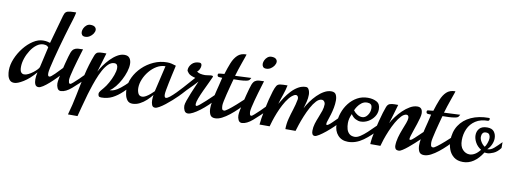

<svg xmlns="http://www.w3.org/2000/svg" viewBox="-69 -1123 4670 1743"><g transform="rotate(10 2266.0 -251.0)"><path d="M71.8 14.2Q43.5 14.2 29.1 -3.2Q14.6 -20.5 9.8 -44.4Q4.9 -68.4 4.9 -88.9Q4.9 -141.6 28.3 -198Q51.8 -254.4 90.1 -302.5Q128.4 -350.6 174.6 -380.4Q220.7 -410.2 266.1 -410.2Q290 -410.2 305.2 -406.5Q320.3 -402.8 330.1 -399.9L395 -631.8Q403.3 -665 411.1 -682.6Q418.9 -700.2 438.2 -706.5Q457.5 -712.9 499 -712.9H516.1Q515.6 -706.5 510 -684.3Q504.4 -662.1 499 -645Q491.2 -621.6 478.3 -578.6Q465.3 -535.6 449.7 -482.2Q434.1 -428.7 418.7 -372.6Q403.3 -316.4 390.4 -265.9Q377.4 -215.3 369.6 -178.7Q361.8 -142.1 361.8 -127.9Q361.8 -109.4 365.5 -103.3Q369.1 -97.2 377 -97.2Q389.2 -97.2 424.3 -132.3Q459.5 -167.5 505.9 -216.3V-160.6Q481 -132.3 451.2 -101.8Q421.4 -71.3 391.6 -44.9Q361.8 -18.6 336.7 -2.2Q311.5 14.2 295.9 14.2Q273.4 14.2 264.6 -4.6Q255.9 -23.4 255.9 -50.8Q255.9 -82 264.2 -116.2Q208.5 -51.3 155.5 -18.6Q102.5 14.2 71.8 14.2ZM147.9 -77.1Q165 -77.1 186.3 -87.6Q207.5 -98.1 227.5 -113.5Q247.6 -128.9 261.7 -144Q275.9 -159.2 277.8 -168L320.8 -356.9Q320.3 -359.4 308.6 -367.7Q296.9 -376 274.9 -376Q242.2 -376 212.2 -353.5Q182.1 -331.1 158.7 -294.9Q135.3 -258.8 121.6 -217.8Q107.9 -176.8 107.9 -139.2Q107.9 -104.5 118.9 -90.8Q129.9 -77.1 147.9 -77.1Z M502.4 14.2Q479 14.2 469.2 -6.6Q459.5 -27.3 459.5 -49.8Q459.5 -65.4 465.1 -96.4Q470.7 -127.4 479.2 -164.8Q487.8 -202.1 497.3 -239Q506.8 -275.9 514.9 -304Q522.9 -332 527.3 -342.8Q537.6 -369.1 552.5 -379.6Q567.4 -390.1 587.9 -392.1Q608.4 -394 635.3 -394Q630.4 -377.4 621.1 -347.2Q611.8 -316.9 601.1 -280Q590.3 -243.2 580.6 -206.8Q570.8 -170.4 564.5 -141.1Q558.1 -111.8 558.1 -97.2Q558.1 -90.3 561.3 -77.6Q564.5 -64.9 575.2 -64.9Q581.1 -64.9 601.8 -83Q622.6 -101.1 648.9 -126.7Q675.3 -152.3 698.7 -176.8Q722.2 -201.2 733.4 -213.9V-159.2Q650.9 -78.1 599.1 -33.2Q547.4 11.7 502.4 14.2ZM633.8 -509.8Q613.3 -509.8 604.5 -521.2Q595.7 -532.7 595.7 -547.9Q595.7 -564.5 604.2 -582.3Q612.8 -600.1 628.2 -612.5Q643.6 -625 663.6 -625Q692.4 -625 705.1 -613.5Q717.8 -602.1 717.8 -586.9Q717.8 -570.3 706.1 -552.2Q694.3 -534.2 675.3 -522Q656.2 -509.8 633.8 -509.8Z M603 211.4Q629.4 119.1 648.2 22.5Q667 -74.2 688.7 -169.9Q710.4 -265.6 744.6 -355Q755.4 -382.8 773.2 -388.4Q791 -394 817.9 -394H850.6Q825.2 -305.7 797.9 -216.8Q811 -243.7 834.2 -276.6Q857.4 -309.6 887 -340.1Q916.5 -370.6 949.7 -390.4Q982.9 -410.2 1015.6 -410.2Q1049.3 -410.2 1064 -389.2Q1078.6 -368.2 1078.6 -335.9Q1078.6 -303.7 1066.4 -264.6Q1054.2 -225.6 1033.9 -187.3Q1013.7 -148.9 988.5 -117.9Q963.4 -86.9 937.5 -70.8Q949.7 -70.8 965.8 -74.5Q981.9 -78.1 1006.6 -93Q1031.2 -107.9 1068.4 -141.4Q1105.5 -174.8 1159.7 -234.9V-178.7Q1107.9 -121.6 1064.2 -79.8Q1020.5 -38.1 975.1 -15.1Q929.7 7.8 872.6 7.8Q855.5 7.8 849.6 -0.2Q843.8 -8.3 843.8 -21.5Q843.8 -34.7 856.4 -50.5Q869.1 -66.4 882.8 -82Q901.4 -103.5 921.6 -139.6Q941.9 -175.8 955.8 -213.9Q969.7 -252 969.7 -279.8Q969.7 -298.3 962.2 -309.1Q954.6 -319.8 937.5 -319.8Q908.7 -319.8 883.3 -295.7Q857.9 -271.5 835.9 -231.2Q814 -190.9 795.2 -141.4Q776.4 -91.8 760.7 -41L747.6 1Q728 67.9 713.6 124.5Q699.2 181.2 690.9 211.4Z M1161.1 14.2Q1130.4 14.2 1114 -6.3Q1097.7 -26.9 1091.8 -55.7Q1085.9 -84.5 1085.9 -109.9Q1085.9 -164.1 1111.6 -217.3Q1137.2 -270.5 1182.1 -314.2Q1227.1 -357.9 1285.4 -384Q1343.8 -410.2 1408.7 -410.2Q1430.7 -410.2 1450.2 -405.5Q1469.7 -400.9 1490.7 -394Q1489.7 -388.2 1483.9 -362.5Q1478 -336.9 1470.2 -301.3Q1462.4 -265.6 1454.8 -229Q1447.3 -192.4 1442.1 -163.3Q1437 -134.3 1437 -122.1Q1437 -90.8 1451.7 -90.8Q1464.8 -90.8 1487.5 -108.9Q1510.3 -127 1539.6 -156.7Q1568.8 -186.5 1601.1 -222.2V-166Q1589.4 -151.9 1567.1 -129.6Q1544.9 -107.4 1517.1 -82.5Q1489.3 -57.6 1461.2 -35.6Q1433.1 -13.7 1408.9 0.2Q1384.8 14.2 1370.1 14.2Q1348.1 14.2 1340.6 -5.6Q1333 -25.4 1333 -49.8Q1333 -62.5 1334.2 -75Q1335.4 -87.4 1336.9 -97.2Q1316.9 -71.3 1289.1 -45.4Q1261.2 -19.5 1228.5 -2.7Q1195.8 14.2 1161.1 14.2ZM1237.8 -64Q1252.9 -64 1272.2 -75.2Q1291.5 -86.4 1310.5 -102.5Q1329.6 -118.7 1342.8 -132.8L1398.9 -373Q1357.9 -373 1320.3 -351.1Q1282.7 -329.1 1253.4 -293.7Q1224.1 -258.3 1207 -217Q1189.9 -175.8 1189.9 -137.2Q1189.9 -108.9 1200.4 -86.4Q1210.9 -64 1237.8 -64Z M1672.4 14.2Q1649.4 14.2 1639.4 -6.6Q1629.4 -27.3 1629.4 -49.8Q1629.4 -65.4 1640.6 -98.4Q1651.9 -131.3 1667.7 -169.9Q1683.6 -208.5 1698 -241.2Q1712.4 -273.9 1718.3 -288.1Q1696.3 -263.7 1680.9 -248Q1665.5 -232.4 1652.3 -219.5Q1639.2 -206.5 1623.5 -190.2Q1607.9 -173.8 1584.5 -147.5V-204.1L1683.6 -315.9Q1633.8 -328.1 1618.2 -346.7Q1602.5 -365.2 1602.5 -373Q1602.5 -405.3 1627.4 -432.1Q1652.3 -459 1697.3 -459Q1719.2 -459 1719.2 -433.1Q1719.2 -418.9 1710.7 -400.9Q1702.1 -382.8 1689.5 -376Q1702.1 -364.7 1722.4 -360.4Q1742.7 -356 1766.6 -356Q1777.8 -356 1795.4 -359.4Q1813 -362.8 1825.2 -362.8Q1839.4 -362.8 1839.4 -356Q1839.4 -352.1 1838.4 -350.1Q1829.6 -329.1 1811.8 -292.2Q1793.9 -255.4 1774.7 -213.9Q1755.4 -172.4 1741.9 -136.5Q1728.5 -100.6 1728.5 -82Q1728.5 -76.7 1730.5 -71.8Q1732.4 -66.9 1738.8 -66.9Q1745.6 -66.9 1767.8 -85Q1790 -103 1817.9 -128.7Q1845.7 -154.3 1870.6 -178.7Q1895.5 -203.1 1907.2 -215.3V-159.7Q1879.4 -127 1846.4 -95.9Q1813.5 -64.9 1780.5 -40Q1747.6 -15.1 1719.2 -0.5Q1690.9 14.2 1672.4 14.2Z M1923.3 14.2Q1888.7 14.2 1877 -10Q1865.2 -34.2 1865.2 -66.9Q1865.2 -94.2 1870.1 -120.4Q1875 -146.5 1877.9 -162.1Q1883.3 -189 1887 -205.6Q1890.6 -222.2 1895 -239Q1899.4 -255.9 1906.2 -283.2Q1913.1 -310.5 1924.3 -358.9Q1909.2 -358.9 1894 -360.4Q1878.9 -361.8 1878.9 -379.9Q1878.9 -385.3 1881.1 -388.4Q1883.3 -391.6 1897 -393.1L1938 -397Q1955.6 -454.6 1974.6 -502Q1993.7 -549.3 2023.4 -577.6Q2053.2 -606 2103 -606L2105 -604Q2105 -602.1 2097.2 -580.1Q2089.4 -558.1 2077.9 -525.4Q2066.4 -492.7 2054.9 -458Q2043.5 -423.3 2036.1 -397L2185.1 -403.8L2174.3 -386.2Q2168.9 -376 2142.8 -371.1Q2116.7 -366.2 2084.5 -365Q2052.2 -363.8 2028.3 -363.8Q2027.8 -363.8 2022 -342Q2016.1 -320.3 2007.3 -287.1Q1998.5 -253.9 1989.7 -218.5Q1981 -183.1 1975.1 -154.3Q1969.2 -125.5 1969.2 -113.8Q1969.2 -95.7 1972.7 -82.3Q1976.1 -68.8 1993.2 -68.8Q2002.4 -68.8 2028.8 -88.4Q2055.2 -107.9 2094.2 -142.3Q2133.3 -176.8 2179.2 -220.2V-166Q2152.8 -137.7 2120.6 -106.2Q2088.4 -74.7 2054 -47.4Q2019.5 -20 1986.1 -2.9Q1952.6 14.2 1923.3 14.2Z M2170.9 14.2Q2147.5 14.2 2137.7 -6.6Q2127.9 -27.3 2127.9 -49.8Q2127.9 -65.4 2133.5 -96.4Q2139.2 -127.4 2147.7 -164.8Q2156.2 -202.1 2165.8 -239Q2175.3 -275.9 2183.3 -304Q2191.4 -332 2195.8 -342.8Q2206.1 -369.1 2220.9 -379.6Q2235.8 -390.1 2256.3 -392.1Q2276.9 -394 2303.7 -394Q2298.8 -377.4 2289.6 -347.2Q2280.3 -316.9 2269.5 -280Q2258.8 -243.2 2249 -206.8Q2239.3 -170.4 2232.9 -141.1Q2226.6 -111.8 2226.6 -97.2Q2226.6 -90.3 2229.7 -77.6Q2232.9 -64.9 2243.7 -64.9Q2249.5 -64.9 2270.3 -83Q2291 -101.1 2317.4 -126.7Q2343.8 -152.3 2367.2 -176.8Q2390.6 -201.2 2401.9 -213.9V-159.2Q2319.3 -78.1 2267.6 -33.2Q2215.8 11.7 2170.9 14.2ZM2302.2 -509.8Q2281.7 -509.8 2272.9 -521.2Q2264.2 -532.7 2264.2 -547.9Q2264.2 -564.5 2272.7 -582.3Q2281.2 -600.1 2296.6 -612.5Q2312 -625 2332 -625Q2360.8 -625 2373.5 -613.5Q2386.2 -602.1 2386.2 -586.9Q2386.2 -570.3 2374.5 -552.2Q2362.8 -534.2 2343.8 -522Q2324.7 -509.8 2302.2 -509.8Z M2842.8 15.1Q2814 15.1 2814 -27.8Q2814 -61.5 2824.2 -94.7Q2834.5 -127.9 2847.9 -159.9Q2861.3 -191.9 2871.6 -223.1Q2881.8 -254.4 2881.8 -284.2Q2881.8 -296.9 2872.8 -308.3Q2863.8 -319.8 2849.6 -319.8Q2824.2 -319.8 2799.8 -293.7Q2775.4 -267.6 2753.4 -227.1Q2731.4 -186.5 2713.1 -141.8Q2694.8 -97.2 2682.1 -58.8Q2669.4 -20.5 2663.6 0H2569.8Q2569.8 -48.8 2582 -95.9Q2594.2 -143.1 2609.4 -189.7Q2624.5 -236.3 2632.8 -282.2Q2633.8 -285.2 2633.8 -288.1Q2633.8 -291 2633.8 -293Q2633.8 -307.1 2626.7 -314.5Q2619.6 -321.8 2610.8 -321.8Q2606.4 -321.8 2600.6 -319.8Q2573.2 -307.1 2549.1 -277.1Q2524.9 -247.1 2504.2 -207.8Q2483.4 -168.5 2467.3 -127.9Q2451.2 -87.4 2440.4 -53.2Q2429.7 -19 2424.8 0H2331.5Q2333 -22 2339.1 -60.8Q2345.2 -99.6 2354.5 -145.8Q2363.8 -191.9 2375 -236.8Q2386.2 -281.7 2397.7 -317.6Q2409.2 -353.5 2419.9 -370.1Q2429.7 -386.7 2452.1 -390.4Q2474.6 -394 2520.5 -394Q2511.7 -349.6 2495.4 -303.7Q2479 -257.8 2466.8 -214.8Q2483.4 -243.7 2506.1 -277.3Q2528.8 -311 2556.9 -341.1Q2585 -371.1 2617.9 -390.1Q2650.9 -409.2 2688 -409.2Q2702.6 -409.2 2710.7 -397.7Q2718.8 -386.2 2722.2 -371.1Q2725.6 -356 2725.6 -344.2Q2725.6 -311.5 2717.3 -278.3Q2709 -245.1 2699.7 -214.8Q2715.3 -246.1 2739.5 -280Q2763.7 -314 2793.5 -343.5Q2823.2 -373 2856.2 -391.6Q2889.2 -410.2 2921.9 -410.2Q2954.1 -410.2 2965.3 -388.7Q2976.6 -367.2 2976.6 -335Q2976.6 -302.2 2970 -267.8Q2963.4 -233.4 2954.3 -203.4Q2945.3 -173.3 2938 -152.8Q2930.7 -132.3 2929.7 -127Q2929.2 -122.6 2928.5 -118.9Q2927.7 -115.2 2927.7 -112.8Q2927.7 -102.1 2933.6 -102.1Q2946.3 -102.1 2979.5 -134.8Q3012.7 -167.5 3060.5 -214.8V-159.7Q3036.6 -131.8 3004.9 -101.3Q2973.1 -70.8 2940.9 -44.4Q2908.7 -18.1 2882.3 -1.5Q2856 15.1 2842.8 15.1Z M3148.9 15.1Q3089.8 15.1 3054.7 -23.9Q3019.5 -63 3019.5 -126Q3019.5 -178.7 3036.9 -229.5Q3054.2 -280.3 3086.2 -321Q3118.2 -361.8 3162.1 -386Q3206.1 -410.2 3259.3 -410.2Q3307.1 -410.2 3340.8 -391.6Q3374.5 -373 3374.5 -324.2Q3374.5 -286.6 3353.3 -255.1Q3332 -223.6 3298.8 -204.8Q3265.6 -186 3228.5 -186Q3208 -186 3183.3 -198.2Q3158.7 -210.4 3140.1 -238.8Q3119.1 -194.8 3119.1 -152.8Q3119.1 -123.5 3126.2 -97.9Q3133.3 -72.3 3151.4 -56.2Q3169.4 -40 3201.2 -40Q3224.1 -40 3252.4 -58.6Q3280.8 -77.1 3311 -105.2Q3341.3 -133.3 3370.1 -162.6Q3398.9 -191.9 3422.4 -213.9V-160.2Q3355 -81.1 3287.8 -33Q3220.7 15.1 3148.9 15.1ZM3236.3 -228Q3265.1 -228 3285.6 -256.3Q3306.2 -284.7 3306.2 -318.8Q3306.2 -346.7 3293.9 -356.4Q3281.7 -366.2 3260.3 -366.2Q3231.4 -366.2 3209.5 -349.6Q3187.5 -333 3173.6 -311.8Q3159.7 -290.5 3154.3 -275.9Q3171.4 -253.4 3193.1 -240.7Q3214.8 -228 3236.3 -228Z M3617.7 14.2Q3592.3 14.2 3585.4 1Q3578.6 -12.2 3578.6 -22.9Q3578.6 -62 3589.6 -102.1Q3600.6 -142.1 3615.2 -178.7Q3629.9 -215.3 3640.9 -245.1Q3651.9 -274.9 3651.9 -293Q3651.9 -305.7 3646 -312.7Q3640.1 -319.8 3632.8 -319.8Q3608.9 -319.8 3584.5 -294.4Q3560.1 -269 3537.4 -229Q3514.6 -189 3495.8 -144.5Q3477.1 -100.1 3464.1 -61.3Q3451.2 -22.5 3445.8 0H3352.5Q3353 -22.5 3358.6 -58.6Q3364.3 -94.7 3373.8 -137Q3383.3 -179.2 3394 -221.2Q3404.8 -263.2 3415.5 -298.6Q3426.3 -334 3434.6 -355Q3444.3 -380.9 3463.4 -387.5Q3482.4 -394 3507.8 -394H3540.5Q3540.5 -394 3534.9 -374.5Q3529.3 -355 3520.8 -325.7Q3512.2 -296.4 3503.2 -266.8Q3494.1 -237.3 3487.8 -216.8Q3502.4 -244.1 3527.1 -277.3Q3551.8 -310.5 3583 -340.8Q3614.3 -371.1 3648.4 -390.6Q3682.6 -410.2 3715.8 -410.2Q3763.7 -410.2 3763.7 -353Q3763.7 -337.9 3756.8 -311.5Q3750 -285.2 3739.7 -254.2Q3729.5 -223.1 3719 -193.1Q3708.5 -163.1 3701.7 -140.4Q3694.8 -117.7 3694.8 -108.9Q3694.8 -100.1 3700.7 -100.1Q3707 -100.1 3717.8 -106.9Q3724.1 -111.3 3739.3 -125.2Q3754.4 -139.2 3772.7 -156.7Q3791 -174.3 3807.4 -189.9Q3823.7 -205.6 3832.5 -212.9V-158.2Q3820.8 -146.5 3799.3 -125.7Q3777.8 -105 3751.5 -80.8Q3725.1 -56.6 3699 -35.2Q3672.9 -13.7 3651.1 0.2Q3629.4 14.2 3617.7 14.2Z M3849.1 14.2Q3814.5 14.2 3802.7 -10Q3791 -34.2 3791 -66.9Q3791 -94.2 3795.9 -120.4Q3800.8 -146.5 3803.7 -162.1Q3809.1 -189 3812.7 -205.6Q3816.4 -222.2 3820.8 -239Q3825.2 -255.9 3832 -283.2Q3838.9 -310.5 3850.1 -358.9Q3835 -358.9 3819.8 -360.4Q3804.7 -361.8 3804.7 -379.9Q3804.7 -385.3 3806.9 -388.4Q3809.1 -391.6 3822.8 -393.1L3863.8 -397Q3881.3 -454.6 3900.4 -502Q3919.4 -549.3 3949.2 -577.6Q3979 -606 4028.8 -606L4030.8 -604Q4030.8 -602.1 4022.9 -580.1Q4015.1 -558.1 4003.7 -525.4Q3992.2 -492.7 3980.7 -458Q3969.2 -423.3 3961.9 -397L4110.8 -403.8L4100.1 -386.2Q4094.7 -376 4068.6 -371.1Q4042.5 -366.2 4010.3 -365Q3978 -363.8 3954.1 -363.8Q3953.6 -363.8 3947.8 -342Q3941.9 -320.3 3933.1 -287.1Q3924.3 -253.9 3915.5 -218.5Q3906.7 -183.1 3900.9 -154.3Q3895 -125.5 3895 -113.8Q3895 -95.7 3898.4 -82.3Q3901.9 -68.8 3918.9 -68.8Q3928.2 -68.8 3954.6 -88.4Q3981 -107.9 4020 -142.3Q4059.1 -176.8 4105 -220.2V-166Q4078.6 -137.7 4046.4 -106.2Q4014.2 -74.7 3979.7 -47.4Q3945.3 -20 3911.9 -2.9Q3878.4 14.2 3849.1 14.2Z M4209 14.2Q4155.8 14.2 4123.5 -11.5Q4091.3 -37.1 4076.9 -76.2Q4062.5 -115.2 4062.5 -154.8Q4062.5 -238.3 4101.1 -297.9Q4139.6 -357.4 4209.2 -389.2Q4278.8 -420.9 4370.6 -420.9Q4380.4 -420.9 4381.3 -414.6Q4381.3 -407.2 4380.1 -403.1Q4378.9 -398.9 4370.6 -393.6Q4299.8 -393.6 4254.2 -363.5Q4208.5 -333.5 4186.5 -284.7Q4164.6 -235.8 4164.6 -179.2Q4164.6 -121.6 4192.1 -92.8Q4219.7 -64 4255.4 -64Q4278.3 -64 4303.2 -78.1Q4328.1 -92.3 4352.1 -123.5Q4316.4 -145.5 4297.9 -179.4Q4279.3 -213.4 4279.3 -246.1Q4279.3 -282.2 4301.5 -307.6Q4323.7 -333 4373.5 -333Q4417.5 -333 4436.5 -307.6Q4455.6 -282.2 4455.6 -247.1Q4455.6 -218.8 4442.6 -189.5Q4429.7 -160.2 4406.7 -138.7H4410.2Q4439 -138.7 4467.8 -163.8Q4496.6 -189 4532.2 -225.6V-171.9Q4503.4 -132.8 4469 -117.7Q4434.6 -102.5 4410.6 -102.5Q4402.8 -102.5 4386.7 -104.5Q4311.5 14.2 4209 14.2ZM4379.9 -156.2Q4389.6 -167 4399.4 -193.6Q4409.2 -220.2 4409.2 -241.2Q4409.2 -259.8 4400.6 -272.9Q4392.1 -286.1 4369.1 -286.1Q4348.1 -286.1 4338.9 -272.5Q4329.6 -258.8 4329.6 -238.8Q4329.6 -218.3 4344 -194.3Q4358.4 -170.4 4379.9 -156.2Z"/></g></svg>

Font: Norican
Style: Regular
Weight: 400
Designer: Vernon Adams
Foundry: Vernon Adams
Version: Version 1.100; ttfautohint (v1.8.4.7-5d5b);gftools[0.9.33]